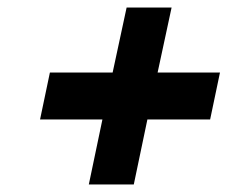

<svg xmlns="http://www.w3.org/2000/svg" viewBox="-20 -611 640 508"><path d="M215 -123 251 -295H86L112 -419H278L315 -591H434L397 -419H562L536 -295H370L334 -123Z"/></svg>

Font: Red Hat Text VF
Style: Italic
Weight: 300
Italic angle: -12°
Designer: Pentagram, MCKL
Foundry: Pentagram, MCKL
Version: Version 1.023